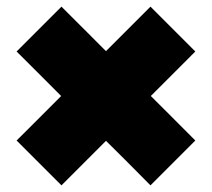

<svg xmlns="http://www.w3.org/2000/svg" viewBox="-20 -598 638 578"><path d="M433 -40Q393.5 -80 356 -117.5Q318.5 -155 286 -187L177 -296Q144 -329 107 -366.2Q70 -403.5 30 -443L165 -578Q205 -538.5 242 -501.2Q279 -464 312 -431L421 -322Q454 -289 491.2 -252Q528.5 -215 568 -175ZM165 -40 30 -175Q56.5 -201.5 82 -226.8Q107.5 -252 131.2 -276Q155 -300 177 -322L286 -431Q319 -464 356.2 -501.2Q393.5 -538.5 433 -578L568 -443Q528.5 -403.5 491.2 -366.2Q454 -329 421 -296L312 -187Q280 -155 242.5 -117.5Q205 -80 165 -40Z"/></svg>

Font: Commissioner Thin Black
Style: Regular
Weight: 900
Version: Version 1.000